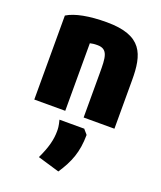

<svg xmlns="http://www.w3.org/2000/svg" viewBox="-163 -658 939 1119"><g transform="rotate(20 306.0 -98.0)"><path d="M238 73H392C392 75 417 101 417 103C416 210 389 277 335 359L200 319C235 245 248 193 248 141C248 126 248 111 238 73ZM557 13H366V-261C366 -357 365 -411 298 -411C274 -411 267 -409 252 -406V13H60V-508C110 -539 196 -555 303 -555C526 -555 557 -448 557 -288Z"/></g></svg>

Font: Repo Black
Style: Regular
Weight: 900
Designer: Stefan Peev
Foundry: Context Ltd
Version: Version 1.502